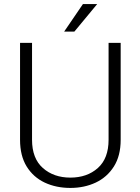

<svg xmlns="http://www.w3.org/2000/svg" viewBox="-20 -924 698 954"><path d="M519.5 -710.9H579.6V-229.5Q579.6 -149.9 545.9 -96.7Q512.2 -43.5 455.6 -16.8Q398.9 9.8 329.6 9.8Q258.8 9.8 202.1 -16.8Q145.5 -43.5 112.5 -96.7Q79.6 -149.9 79.6 -229.5V-710.9H139.2V-229.5Q139.2 -136.7 193.1 -89.1Q247.1 -41.5 329.6 -41.5Q412.6 -41.5 466.1 -89.1Q519.5 -136.7 519.5 -229.5ZM298.8 -767.1 392.1 -903.8H462.9L349.6 -767.1Z"/></svg>

Font: Vazirmatn UI ExtraLight
Style: Regular
Weight: 200
Designer: Saber Rastikerdar
Foundry: Saber Rastikerdar
Version: Version 33.003